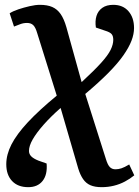

<svg xmlns="http://www.w3.org/2000/svg" viewBox="-20 -545 576 795"><path d="M97 230Q54 230 30 204.5Q6 179 6 135Q6 95 27.5 53Q49 11 95 -38.5Q141 -88 215 -149L134 -408Q127 -432 117.5 -441Q108 -450 92 -450Q77 -450 64 -445Q51 -440 38 -435L20 -490Q34 -499 56.5 -506.5Q79 -514 103 -519.5Q127 -525 145 -525Q176 -525 196.5 -516Q217 -507 231 -487Q245 -467 255 -432L318 -205Q370 -253 398.5 -284.5Q427 -316 438 -338.5Q449 -361 449 -380Q449 -396 442 -404Q435 -412 415 -418L377 -431Q373 -458 379.5 -479Q386 -500 403.5 -512.5Q421 -525 449 -525Q489 -525 512 -498.5Q535 -472 535 -429Q535 -404 524.5 -376.5Q514 -349 491 -316Q468 -283 429 -243.5Q390 -204 333 -156L419 115Q426 138 435 147Q444 156 458 156Q470 156 482.5 152Q495 148 515 136L536 181Q519 195 497.5 206.5Q476 218 451.5 224Q427 230 401 230Q373 230 354.5 222Q336 214 324 196.5Q312 179 304 153L231 -98Q190 -62 160.5 -28.5Q131 5 115.5 32Q100 59 100 80Q100 93 109.5 102.5Q119 112 139 120L173 132Q177 178 156.5 204Q136 230 97 230Z"/></svg>

Font: Literata 18pt SemiBold
Style: Italic
Weight: 600
Italic angle: -2°
Designer: Latin by Veronika Burian and Jose Scaglione. Greek by Irene Vlachou. Cyrillic by Vera Evstafieva
Foundry: TypeTogether
Version: Version 3.103;gftools[0.9.29]